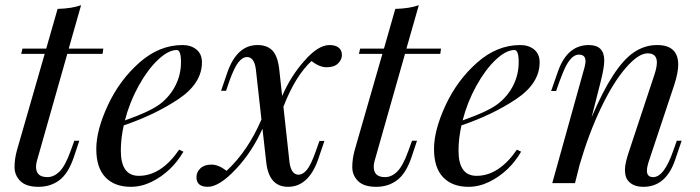

<svg xmlns="http://www.w3.org/2000/svg" viewBox="-20 -700 2676 734"><path d="M117.7 -62.5Q117.7 -22.9 161.1 -22.9Q186 -22.9 207.8 -44.4Q229.5 -65.9 250 -123L264.2 -162.1H283.2L262.2 -99.1Q241.2 -37.1 207.5 -11.5Q173.8 14.2 127 14.2Q80.1 14.2 57.9 -7.8Q35.6 -29.8 35.6 -61.3Q35.6 -92.8 44.9 -126L150.9 -494.1H61L65.9 -514.2H156.7L200.2 -666Q255.4 -667.5 290 -680.2L242.7 -514.2H375L372.1 -494.1H237.3L121.1 -85Q117.7 -73.2 117.7 -62.5Z M655.8 -508.8Q623.5 -508.8 584 -471.4Q544.4 -434.1 510 -371.8Q475.6 -309.6 457.5 -239.7Q556.2 -274.4 593.5 -303.7Q630.9 -333 651.4 -374.3Q671.9 -415.5 671.9 -462.2Q671.9 -508.8 655.8 -508.8ZM480 14.2Q418 14.2 383.1 -22.2Q348.1 -58.6 348.1 -130.6Q348.1 -202.6 392.6 -298.1Q437 -393.6 512.9 -460.7Q588.9 -527.8 677.7 -527.8Q710 -527.8 731 -510.7Q752 -493.7 752 -461.9Q752 -380.9 661.6 -320.8Q571.3 -260.7 453.1 -220.7Q441.9 -170.9 441.9 -124Q441.9 -27.8 510.7 -27.8Q596.2 -27.8 665 -127.9L681.2 -120.1Q635.7 -42.5 559.6 -4.9Q520.5 14.2 480 14.2Z M924.3 -481.9Q907.7 -481.9 891.8 -462.4Q876 -442.9 856.9 -390.1L844.2 -353H825.2L850.1 -425.8Q886.7 -527.8 964.4 -527.8Q1001 -527.8 1021.2 -507.1Q1041.5 -486.3 1047.4 -436L1058.6 -333Q1092.3 -410.2 1143.1 -466.8Q1195.8 -527.8 1239.7 -527.8Q1262.2 -527.8 1274.7 -517.8Q1287.1 -507.8 1287.1 -489.7Q1287.1 -471.7 1272.2 -457.3Q1257.3 -442.9 1229 -442.9Q1200.7 -442.9 1170.9 -466.8Q1108.9 -409.7 1063.5 -292L1086.9 -78.1Q1093.8 -32.2 1121.1 -32.2Q1138.2 -32.2 1153.8 -51.5Q1169.4 -70.8 1188 -124L1201.2 -161.1H1220.2L1195.3 -87.9Q1158.2 14.2 1081.1 14.2Q1008.8 14.2 998 -78.1L983.4 -208Q943.8 -119.1 880.9 -52.5Q817.9 14.2 774.4 14.2Q731 14.2 731 -22.9Q731 -42 746.1 -56.4Q761.2 -70.8 788.3 -70.8Q815.4 -70.8 846.2 -46.9Q927.7 -122.6 979.5 -243.2L958 -436Q951.7 -481.9 924.3 -481.9Z M1408.7 -62.5Q1408.7 -22.9 1452.1 -22.9Q1477.1 -22.9 1498.8 -44.4Q1520.5 -65.9 1541 -123L1555.2 -162.1H1574.2L1553.2 -99.1Q1532.2 -37.1 1498.5 -11.5Q1464.8 14.2 1418 14.2Q1371.1 14.2 1348.9 -7.8Q1326.7 -29.8 1326.7 -61.3Q1326.7 -92.8 1335.9 -126L1441.9 -494.1H1352.1L1356.9 -514.2H1447.8L1491.2 -666Q1546.4 -667.5 1581.1 -680.2L1533.7 -514.2H1666L1663.1 -494.1H1528.3L1412.1 -85Q1408.7 -73.2 1408.7 -62.5Z M1946.8 -508.8Q1914.6 -508.8 1875 -471.4Q1835.4 -434.1 1801 -371.8Q1766.6 -309.6 1748.5 -239.7Q1847.2 -274.4 1884.5 -303.7Q1921.9 -333 1942.4 -374.3Q1962.9 -415.5 1962.9 -462.2Q1962.9 -508.8 1946.8 -508.8ZM1771 14.2Q1709 14.2 1674.1 -22.2Q1639.2 -58.6 1639.2 -130.6Q1639.2 -202.6 1683.6 -298.1Q1728 -393.6 1804 -460.7Q1879.9 -527.8 1968.8 -527.8Q2001 -527.8 2022 -510.7Q2043 -493.7 2043 -461.9Q2043 -380.9 1952.6 -320.8Q1862.3 -260.7 1744.1 -220.7Q1732.9 -170.9 1732.9 -124Q1732.9 -27.8 1801.8 -27.8Q1887.2 -27.8 1956.1 -127.9L1972.2 -120.1Q1926.8 -42.5 1850.6 -4.9Q1811.5 14.2 1771 14.2Z M2439.9 14.2Q2395 14.2 2377 -15.1Q2369.1 -27.8 2369.1 -52Q2369.1 -76.2 2386.2 -126L2481 -412.1Q2491.2 -441.9 2491.2 -461.4Q2491.2 -496.1 2455.8 -496.1Q2420.4 -496.1 2372.1 -440.2Q2323.7 -384.3 2277.1 -286.6Q2230.5 -189 2195.8 -69.8L2178.2 0H2091.3L2210.9 -429.2Q2218.3 -453.1 2218.3 -466.8Q2218.3 -491.2 2192.9 -491.2Q2167.5 -491.2 2145 -450.2Q2133.3 -428.2 2119.1 -389.2L2106 -352.1H2086.9L2112.3 -424.8Q2147.5 -527.8 2231 -527.8Q2290 -527.8 2290 -468.8Q2290 -441.9 2276.4 -388.2L2241.7 -251.5Q2324.7 -448.2 2404.8 -501Q2445.3 -527.8 2492.2 -527.8Q2572.8 -527.8 2572.8 -452.6Q2572.8 -422.9 2558.1 -377L2460.9 -85Q2453.1 -61.5 2453.1 -47.4Q2453.1 -22.9 2477.1 -22.9Q2519 -22.9 2554.2 -125L2567.4 -162.1H2585.9L2561 -88.9Q2525.9 14.2 2439.9 14.2Z"/></svg>

Font: PlayfairDisplay-Italic
Style: Italic
Weight: 400
Italic angle: -14°
Designer: Claus Eggers Sørensen
Foundry: Claus Eggers Sørensen
Version: Version 1.002;PS 001.002;hotconv 1.0.70;makeotf.lib2.5.58329